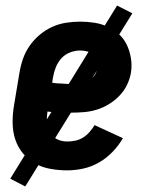

<svg xmlns="http://www.w3.org/2000/svg" viewBox="-20 -606 540 692"><path d="M222 8Q191 8 161 2.5Q131 -3 106 -17Q81 -31 62.5 -53.5Q44 -76 35 -103.5Q26 -131 25.5 -162Q25 -193 30 -223L50 -343Q54 -368 62.5 -393Q71 -418 86.5 -440.5Q102 -463 123 -480.5Q144 -498 168 -509Q192 -520 218 -524Q244 -528 269 -528Q295 -528 320.5 -524Q346 -520 368.5 -509.5Q391 -499 409 -482.5Q427 -466 437.5 -443.5Q448 -421 452 -395.5Q456 -370 452 -344Q448 -321 437.5 -299.5Q427 -278 410 -260.5Q393 -243 372.5 -230.5Q352 -218 329.5 -211Q307 -204 284 -202Q261 -200 239 -200Q217 -200 194.5 -200.5Q172 -201 151 -204Q148 -184 149 -164.5Q150 -145 159 -129Q168 -113 185 -104.5Q202 -96 222 -96Q236 -96 251 -99Q266 -102 279 -110Q292 -118 302.5 -130Q313 -142 321 -155L423 -108Q408 -82 386 -59Q364 -36 337 -20.5Q310 -5 280.5 1.5Q251 8 222 8ZM250 -302Q263 -302 276.5 -305Q290 -308 301.5 -315.5Q313 -323 321 -335Q329 -347 331 -360Q333 -374 329.5 -386.5Q326 -399 317 -408Q308 -417 295 -420.5Q282 -424 269 -424Q251 -424 232.5 -417Q214 -410 201 -395.5Q188 -381 181 -363Q174 -345 171 -327L168 -308Q178 -306 188.5 -305.5Q199 -305 209 -304.5Q219 -304 229.5 -303Q240 -302 250 -302ZM71 66 17 38 402 -586 457 -558Z"/></svg>

Font: Iosevka SS04 Extrabold
Style: Italic
Weight: 800
Italic angle: -9°
Monospace: yes
Designer: Belleve Invis
Foundry: Belleve Invis
Version: Version 19.0.0; ttfautohint (v1.8.4)